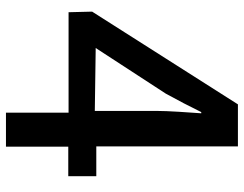

<svg xmlns="http://www.w3.org/2000/svg" viewBox="-107 -680 818 644"><g transform="rotate(90 302.0 -358.0)"><path d="M21 -179H358V31H472V-178H571V-272H471V-747H330L19 -258ZM141 -270 294 -505C316 -545 337 -585 356 -624H360C357 -581 352 -515 352 -472V-267Z"/></g></svg>

Font: GenEiGothic-pro-SemiBold
Style: Regular
Weight: 500
Designer: Ryoko NISHIZUKA (kana & ideographs); Paul D. Hunt (Latin, Greek & Cyrillic); Wenlong ZHANG (bopomofo); Sandoll Communica
Foundry: Adobe Systems Incorporated; o_tamon
Version: Version 1.000.140830